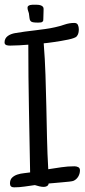

<svg xmlns="http://www.w3.org/2000/svg" viewBox="-23 -805 368 828"><path d="M321.8 -70.3Q321.8 -56.2 314.5 -43.7Q307.1 -31.2 294.4 -25.4Q290.5 -23.4 275.4 -21.7Q260.3 -20 242.7 -18.6Q225.1 -17.1 209.2 -15.6Q193.4 -14.2 187 -13.7Q185.5 -5.4 179.2 -2.2Q172.9 1 165.5 1Q157.2 1 146.5 -1.5Q135.7 -3.9 127.4 -6.8Q105.5 -3.9 83 -0.5Q60.5 2.9 37.6 2.9Q20 2.9 20 -13.7Q20 -30.3 29.3 -39.1Q38.6 -47.9 51.8 -52.2Q64.9 -56.6 80.1 -58.1Q95.2 -59.6 106.9 -61.5Q104.5 -200.2 101.8 -336.9Q99.1 -473.6 99.1 -612.3Q79.1 -610.8 60.1 -609.6Q41 -608.4 22 -608.4Q18.1 -608.4 13.7 -608.6Q9.3 -608.9 5.6 -610.1Q2 -611.3 -0.7 -614Q-3.4 -616.7 -3.4 -622.1Q-3.4 -631.3 0.5 -638.4Q4.4 -645.5 11 -650.1Q17.6 -654.8 25.4 -657.7Q33.2 -660.6 41.5 -662.1Q62.5 -666 84.2 -668.7Q106 -671.4 127.7 -674.1Q149.4 -676.8 171.1 -679.7Q192.9 -682.6 214.4 -687.5Q234.9 -691.9 255.4 -699Q275.9 -706.1 297.4 -706.1Q309.1 -706.1 313 -697.5Q316.9 -689 316.9 -678.7Q316.9 -670.4 315.2 -662.8Q313.5 -655.3 308.1 -648.4Q305.2 -644.5 295.2 -640.9Q285.2 -637.2 271.2 -634.3Q257.3 -631.3 241.5 -628.7Q225.6 -626 210.7 -623.8Q195.8 -621.6 183.6 -620.1Q171.4 -618.7 165.5 -618.2Q170.9 -550.3 173.1 -482.4Q175.3 -414.6 176.8 -346.7Q178.2 -278.8 179.7 -210.9Q181.2 -143.1 185.1 -75.2Q212.9 -79.6 241.2 -83.7Q269.5 -87.9 298.3 -87.9Q306.6 -87.9 314.2 -84.2Q321.8 -80.6 321.8 -70.3ZM95.7 -772Q95.7 -776.9 99.1 -779.5Q102.5 -782.2 107.7 -783.4Q112.8 -784.7 117.9 -784.7Q123 -784.7 127 -784.7Q131.8 -784.7 138.4 -784.4Q145 -784.2 150.9 -782.5Q156.7 -780.8 160.9 -777.1Q165 -773.4 165 -767.1Q165 -764.6 164.8 -756.6Q164.6 -748.5 164.3 -739.3Q164.1 -730 163.8 -722.4Q163.6 -714.8 163.1 -714.4Q159.2 -709 153.1 -708.3Q147 -707.5 141.6 -707.5Q126.5 -707.5 119.1 -709Q111.8 -710.4 108.4 -714.8Q105 -719.2 104.2 -727.1Q103.5 -734.9 101.6 -747.6Q100.1 -753.4 97.9 -759.3Q95.7 -765.1 95.7 -772Z"/></svg>

Font: Just Another Hand
Style: Regular
Weight: 400
Designer: Astigmatic (AOETI)
Foundry: Astigmatic (AOETI)
Version: Version 1.001